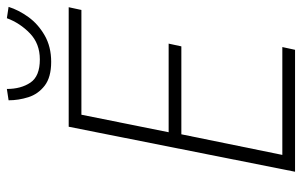

<svg xmlns="http://www.w3.org/2000/svg" viewBox="-180 -699 879 559"><g transform="rotate(-90 259.5 -419.5)"><path d="M39 0 170 -659H518L510 -622H205L154 -368H412L404 -331H148L88 -37H402L394 0ZM359 -710Q314 -710 289.5 -729Q265 -748 256 -776.5Q247 -805 247 -834L280 -839Q280 -798 298.5 -770.5Q317 -743 366 -743Q412 -743 442 -772Q472 -801 486 -839L519 -834Q510 -805 489.5 -776.5Q469 -748 436 -729Q403 -710 359 -710Z"/></g></svg>

Font: Source Sans 3 ExtraLight Light
Style: Italic
Weight: 300
Italic angle: -11°
Version: Version 3.052;hotconv 1.1.0;makeotfexe 2.6.0